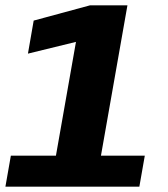

<svg xmlns="http://www.w3.org/2000/svg" viewBox="-40 -696 626 716"><path d="M-19.8 0H479.7L500 -115.6H336.5L435.2 -676H295.3L85.6 -619.2L64.2 -496L243.3 -539.8L168.6 -115.6H0.5Z"/></svg>

Font: Anybody Thin
Style: Italic
Weight: 100
Italic angle: -10°
Designer: Tyler Finck
Foundry: Etcetera Type Company
Version: Version 1.114;gftools[0.9.25]